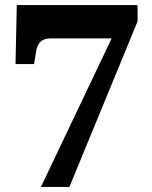

<svg xmlns="http://www.w3.org/2000/svg" viewBox="-20 -735 599 755"><path d="M141 0 419 -584H180Q153 -584 139.5 -571Q126 -558 122 -533L114 -483H41L46 -715H521V-651L253 0Z"/></svg>

Font: Noto Serif Tamil Black
Style: Regular
Weight: 900
Designer: Indian Type Foundry, Tom Grace, and the Monotype Design Team
Foundry: Monotype Imaging Inc.
Version: Version 2.004; ttfautohint (v1.8.4.7-5d5b)